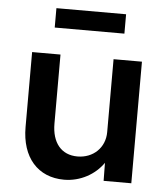

<svg xmlns="http://www.w3.org/2000/svg" viewBox="-53 -772 723 829"><g transform="rotate(5 309.0 -357.5)"><path d="M255 10C326 10 389 -26 425 -78L426 0H546V-527H423V-211C423 -143 372 -95 304 -95C234 -95 193 -145 193 -228V-527H70V-202C70 -71 141 10 255 10ZM158 -641H460V-725H158Z"/></g></svg>

Font: Easer Grotesk Medium
Style: Regular
Weight: 500
Designer: Boardeaser, Bonnie Shaver-Troup, Thomas Jockin
Foundry: Lexend
Version: Version 1.001;Glyphs 3.1.2 (3151)